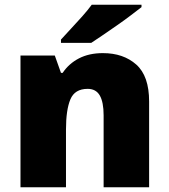

<svg xmlns="http://www.w3.org/2000/svg" viewBox="-20 -879 710 806"><path d="M412 -656Q498 -656 552 -608Q606 -560 606 -453V-93H415V-395Q415 -450 399 -478Q383 -506 348 -506Q294 -506 275.5 -462Q257 -418 257 -335V-93H66V-646H210L236 -573H243Q269 -612 311.5 -634Q354 -656 412 -656ZM574 -849Q556 -835 529 -814.5Q502 -794 471 -772.5Q440 -751 411.5 -731.5Q383 -712 363 -699H236V-713Q253 -732 277 -757.5Q301 -783 325 -810Q349 -837 365 -859H574Z"/></svg>

Font: Noto Sans Kannada UI Black
Style: Regular
Weight: 900
Designer: Jelle Bosma - Monotype Design Team
Foundry: Monotype Imaging Inc.
Version: Version 2.005; ttfautohint (v1.8.4.7-5d5b)